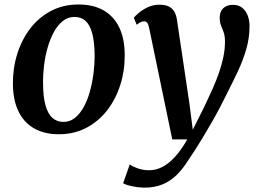

<svg xmlns="http://www.w3.org/2000/svg" viewBox="-20 -586 1152 856"><path d="M330 -566Q396 -566 441.8 -539.8Q487.5 -513.5 511.8 -463.2Q536 -413 536 -340Q536.5 -270.5 516.2 -207Q496 -143.5 457.8 -94.2Q419.5 -45 365 -16.2Q310.5 12.5 242.5 12.5Q177.5 12.5 131.8 -13.8Q86 -40 62 -90.2Q38 -140.5 37.5 -212Q37 -282.5 57.2 -346.5Q77.5 -410.5 115.5 -459.8Q153.5 -509 207.8 -537.5Q262 -566 330 -566ZM312.5 -510.5Q283 -510.5 260 -492.2Q237 -474 220.2 -443.2Q203.5 -412.5 192.5 -374.2Q181.5 -336 176.5 -295.2Q171.5 -254.5 172 -217Q172 -154 183 -115.8Q194 -77.5 214.2 -60Q234.5 -42.5 262.5 -42.5Q292 -42.5 314.5 -60.8Q337 -79 353.8 -109.8Q370.5 -140.5 381 -179Q391.5 -217.5 396.8 -258.2Q402 -299 402 -336.5Q401.5 -399.5 391 -437.8Q380.5 -476 360.8 -493.2Q341 -510.5 312.5 -510.5ZM645 -461Q641.5 -478.5 636 -484.8Q630.5 -491 622.5 -491Q614.5 -491 607 -487.2Q599.5 -483.5 589.5 -475.5L576.5 -507Q581.5 -513.5 597.5 -527.5Q613.5 -541.5 637.8 -553.2Q662 -565 690.5 -565Q717 -565 733 -556.8Q749 -548.5 757.5 -533.5Q766 -518.5 769 -497Q776 -450 783 -403Q790 -356 797 -309Q804 -262 811 -215Q818 -168 825 -121L839.5 -7.5L892 -112.5Q910.5 -151 927 -188Q943.5 -225 956 -260.8Q968.5 -296.5 975.8 -331.5Q983 -366.5 983 -400.5Q983 -426 977.2 -441.8Q971.5 -457.5 965.5 -472Q959.5 -486.5 959.5 -508Q959.5 -534 975.2 -549.2Q991 -564.5 1019 -564.5Q1043.5 -564.5 1059.8 -551.5Q1076 -538.5 1084.2 -517Q1092.5 -495.5 1092.5 -470Q1092.5 -417 1078 -367Q1063.5 -317 1041 -269.2Q1018.5 -221.5 995 -175Q978.5 -141 959.8 -105.5Q941 -70 921.2 -35.8Q901.5 -1.5 882.5 29.8Q863.5 61 847 86.8Q830.5 112.5 817.5 131Q792.5 171 764 197.5Q735.5 224 701.5 237.2Q667.5 250.5 625.5 250.5Q599.5 250.5 570.2 244.5Q541 238.5 529 231L558.5 147Q568.5 155.5 592.8 164.2Q617 173 645.5 173Q674.5 173 702.5 159Q730.5 145 758.8 114.8Q787 84.5 815 35.5H748Z"/></svg>

Font: Merriweather 24pt SemiBold
Style: Italic
Weight: 600
Italic angle: -7.8°
Version: Version 2.101